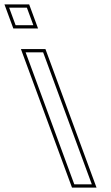

<svg xmlns="http://www.w3.org/2000/svg" viewBox="-272 -822 507 877"><path d="M-160.7 -707H-200.7L-230.2 -787H-190.2H-189.2H-149.2L-119.7 -707H-159.7ZM-140.2 -543 -155 -583H-75L-60.2 -543L132.6 -20L147.4 20H67.4L52.6 -20ZM-211.2 -692H-98.2L-138.8 -802H-251.7ZM-176.5 -598 56.9 35H168.9L-64.5 -598Z"/></svg>

Font: Nordica Plus
Style: NordicaClassicLightOpOblOl
Weight: 300
Version: Version 1.01